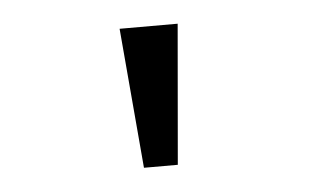

<svg xmlns="http://www.w3.org/2000/svg" viewBox="-31 -798 511 308"><g transform="rotate(-5 225.0 -644.0)"><path d="M170.5 -757H264L244.5 -531.5H190Z"/></g></svg>

Font: League Mono Condensed
Style: Regular
Weight: 400
Width: 1
Designer: Tyler Finck
Foundry: The League of Moveable Type / Tyler Finck
Version: Version 2.210